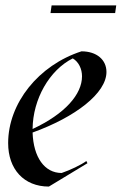

<svg xmlns="http://www.w3.org/2000/svg" viewBox="-20 -673 448 707"><path d="M160 14 302 -72 298 -80C277 -65 239 -47 207 -36C144 -36 103 -94 100 -185C258 -242 372 -330 372 -408C372 -453 336 -484 280 -484C122 -433 10 -293 10 -146C10 -50 68 14 160 14ZM166 -625H404L408 -653H170ZM100 -198C101 -308 162 -415 248 -458C270 -445 282 -419 282 -392C282 -326 220 -254 100 -198Z"/></svg>

Font: Mazius Display Extra italic
Style: Regular
Weight: 400
Italic angle: -17°
Designer: Alberto Casagrande & Collletttivo
Foundry: Collletttivo
Version: Version 2.000;Glyphs 3.2 (3217)